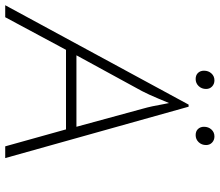

<svg xmlns="http://www.w3.org/2000/svg" viewBox="-89 -770 842 736"><g transform="rotate(90 332.0 -402.0)"><path d="M365 -704H373L570 -1H525L460 -234H155L30 -1H-16ZM381 -527Q371 -562 363 -609L359 -629Q356 -622 341.5 -587Q327 -552 313 -525L176 -274H450ZM235 -763Q235 -780 245.5 -791.5Q256 -803 272 -803Q286 -803 295.5 -794Q305 -785 305 -771Q305 -754 294 -742.5Q283 -731 267 -731Q252 -731 243.5 -740Q235 -749 235 -763ZM450 -763Q450 -780 460.5 -791.5Q471 -803 487 -803Q501 -803 510.5 -794Q520 -785 520 -771Q520 -754 509 -742.5Q498 -731 482 -731Q467 -731 458.5 -740Q450 -749 450 -763Z"/></g></svg>

Font: Bellota Text Light
Style: Italic
Weight: 300
Italic angle: -7.5°
Designer: Kemie Guaida
Foundry: Kemie Guaida
Version: Version 4.001